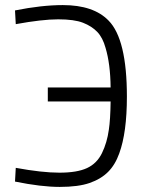

<svg xmlns="http://www.w3.org/2000/svg" viewBox="-20 -725 584 755"><path d="M168 -326V-381H415Q414 -474 395 -537Q384 -577 362.5 -599.5Q341 -622 306.5 -635.5Q272 -649 209 -649Q146 -649 42 -630L39 -684Q144 -705 227 -705Q348 -705 407 -644Q479 -571 479 -345Q479 -204 449 -122Q433 -77 405 -49Q377 -21 332.5 -5.5Q288 10 215 10Q142 10 39 -11L42 -65Q145 -46 214 -46Q283 -46 322 -64Q361 -82 381 -123Q401 -164 408 -215Q414 -254 415 -326Z"/></svg>

Font: Titillium Web[RUS by Daymarius]
Style: Regular
Weight: 300
Designer: Cyrillization by Daymarius
Foundry: Cyrillization by Daymarius
Version: Version 1.002 September 12, 2018